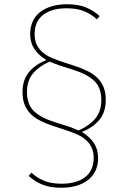

<svg xmlns="http://www.w3.org/2000/svg" viewBox="-20 -730 604 904"><path d="M457 -259Q457 -318 423.5 -349.5Q390 -381 326 -401L260 -422Q248 -426 237 -430.5Q226 -435 214 -440Q165 -419 136 -385Q107 -351 107 -297Q107 -238 140 -206.5Q173 -175 238 -155L304 -134Q316 -130 327 -125.5Q338 -121 350 -116Q399 -137 428 -171Q457 -205 457 -259ZM442 13Q442 49 428.5 76Q415 103 391.5 120Q368 137 336.5 145.5Q305 154 269 154Q213 154 176.5 138Q140 122 115 98L128 83Q151 105 185 120Q219 135 270 135Q341 135 381 104Q421 73 421 13Q421 -15 411 -36Q401 -57 383.5 -72Q366 -87 343.5 -97Q321 -107 297 -115L230 -137Q197 -148 170 -161.5Q143 -175 124.5 -193.5Q106 -212 96 -237Q86 -262 86 -296Q86 -353 115.5 -389.5Q145 -426 196 -446V-449Q161 -470 141.5 -500Q122 -530 122 -569Q122 -605 135.5 -632Q149 -659 172.5 -676Q196 -693 227.5 -701.5Q259 -710 295 -710Q351 -710 387.5 -694Q424 -678 449 -654L436 -639Q413 -661 379 -676Q345 -691 294 -691Q223 -691 183 -660Q143 -629 143 -569Q143 -540 153 -519.5Q163 -499 180.5 -484Q198 -469 220.5 -459Q243 -449 267 -441L334 -419Q367 -408 394 -394.5Q421 -381 439.5 -362.5Q458 -344 468 -319Q478 -294 478 -260Q478 -203 448.5 -166.5Q419 -130 368 -110V-107Q403 -86 422.5 -56Q442 -26 442 13Z"/></svg>

Font: IBM Plex Sans Thai Thin
Style: Regular
Weight: 100
Designer: Mike Abbink, Paul van der Laan, Pieter van Rosmalen, Ben Mitchell, Mark Frömberg
Foundry: Bold Monday
Version: Version 1.1